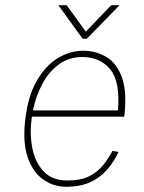

<svg xmlns="http://www.w3.org/2000/svg" viewBox="-20 -704 550 734"><path d="M296 -556 203 -684H235L308 -583L405 -684H437L312 -556ZM410 -127 433 -123Q416 -86 389.5 -55.5Q363 -25 325 -7.5Q287 10 234 10Q183 10 143.5 -19Q104 -48 85 -105.5Q66 -163 77 -250Q87 -337 120.5 -395Q154 -453 200.5 -481.5Q247 -510 298 -510Q347 -510 387 -486Q427 -462 446.5 -407Q466 -352 455 -258H102Q101 -254 101 -250Q93 -190 104 -136Q115 -82 147.5 -48Q180 -14 237 -14Q289 -14 321.5 -30.5Q354 -47 374.5 -73Q395 -99 410 -127ZM295 -486Q243 -486 204.5 -457.5Q166 -429 141.5 -382.5Q117 -336 106 -282H431Q440 -393 401 -439.5Q362 -486 295 -486Z"/></svg>

Font: Haskoy Thin
Style: Italic
Weight: 100
Designer: Ertekin Erdin
Foundry: Ertekin Erdin
Version: Version 2.000; ttfautohint (v1.8.4.7-5d5b)